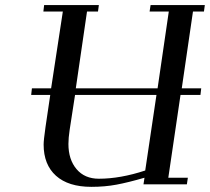

<svg xmlns="http://www.w3.org/2000/svg" viewBox="-20 -722 822 752"><path d="M102.1 -350.1 105 -376H180.2L226.1 -676.8H149.9L152.8 -702.1H367.2L363.8 -676.8H320.8L276.9 -376H597.2L641.1 -676.8H565.9L569.8 -702.1H782.2L778.8 -676.8H735.8L691.9 -376H768.1L765.1 -350.1H687L639.2 -25.9H715.8L711.9 0H542L545.9 -25.9Q481.9 -7.3 436.3 1.2Q390.6 9.8 337.9 9.8Q247.6 9.8 199.2 -33.7Q150.9 -77.1 150.9 -155.8Q150.9 -172.9 158.2 -224.1L176.8 -350.1ZM248 -158.2Q248 -97.2 279.8 -59.6Q311.5 -22 367.2 -22Q451.2 -22 548.8 -54.2L592.8 -350.1H273.9L252.9 -213.9Q248 -181.6 248 -158.2Z"/></svg>

Font: Dehuti Alt
Style: Bold-Italic
Weight: 700
Version: Version 1.2